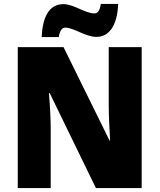

<svg xmlns="http://www.w3.org/2000/svg" viewBox="-20 -953 809 973"><path d="M191 -765H278C284 -805 299 -813 310 -813C354 -813 413 -766 469 -766C529 -766 574 -817 579 -933H491C485 -895 473 -885 459 -885C411 -885 354 -932 302 -932C227 -932 196 -865 191 -765ZM698 0V-714H531V-414C531 -368 535 -297 538 -241H535L302 -714H70V0H237V-300C237 -349 233 -423 228 -481H232L466 0Z"/></svg>

Font: Noto Sans Arabic SemCond Blk
Style: Regular
Weight: 900
Width: 4
Designer: Monotype Design Team, Nadine Chahine, Nizar Qandah and Khaled Hosny
Foundry: Monotype Imaging Inc.
Version: Version 2.012